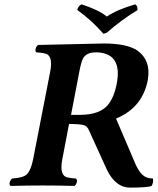

<svg xmlns="http://www.w3.org/2000/svg" viewBox="-20 -854 726 884"><path d="M517.1 -466.8Q544.4 -605 431.6 -612.8Q425.3 -613.3 419.9 -612.8Q377 -612.8 361.8 -584Q353 -565.9 345.2 -523.9L307.1 -325.2H348.1Q438 -325.2 476.6 -370.6Q504.9 -404.8 517.1 -466.8ZM459 -653.8Q566.4 -653.3 612.8 -621.1Q674.8 -576.7 661.1 -490.2Q660.6 -486.8 660.2 -483.9Q637.2 -367.7 532.7 -316.4Q522.9 -311.5 514.2 -308.1L604 -98.1Q627 -46.9 656.2 -36.6Q668.9 -32.2 684.1 -32.2Q687.5 -14.6 678.2 2Q659.7 9.8 578.1 9.8Q512.2 9.8 471.2 -74.2Q469.7 -77.1 469.2 -79.1L390.1 -252.9Q382.3 -272.9 365.7 -277.8Q346.7 -283.2 297.9 -283.2L267.1 -122.1Q253.9 -54.2 282.2 -40Q295.4 -34.2 329.1 -32.2Q339.4 -24.9 330.6 -6.8Q327.1 -1 323.2 2Q247.6 0 176.8 0Q106.9 0 28.8 2Q19 -5.4 28.3 -23.4Q32.2 -29.3 36.1 -32.2Q86.4 -35.2 103.5 -51.3Q123 -71.3 132.8 -122.1L210.9 -522.9Q224.1 -590.8 195.3 -605Q181.6 -610.8 147.9 -612.8Q138.2 -620.1 147.5 -638.2Q151.4 -644 154.8 -647Q173.8 -647 307.1 -650.4Q439.5 -653.8 459 -653.8ZM335.9 -808.1Q339.4 -826.2 355.5 -834Q437.5 -807.1 471.7 -777.8Q521 -810.5 602.5 -834Q614.7 -827.1 612.8 -807.1Q542 -765.1 471.2 -703.1L456.5 -698.2Q403.3 -759.8 335.9 -808.1Z"/></svg>

Font: Linux Libertine Capitals O
Style: Bold Italic Samll Caps
Weight: 400
Italic angle: -12°
Designer: Philipp H. Poll
Foundry: Philipp H. Poll
Version: Version 5.0.4